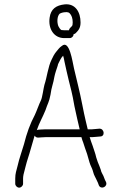

<svg xmlns="http://www.w3.org/2000/svg" viewBox="-20 -857 558 882"><path d="M318 -700C322 -700.7 325.3 -702.3 328 -705C341.4 -718.4 350 -729.3 350 -754C350 -801.9 325.8 -841.3 278 -837C237.4 -832.9 213.3 -815.5 208 -776C200.6 -724.4 228 -682 275 -682H300C309.8 -682 318 -689.9 318 -700ZM297 -718H275C271 -718 266.7 -718.3 262 -719C256 -722 251.2 -731.4 248 -737C240.9 -755.9 242.5 -782.5 254 -794C260.5 -797.9 271.5 -801 281 -801C285 -801.7 289 -801.3 293 -800C295 -800 297.3 -798.7 300 -796C309.3 -786.7 314 -772.1 314 -754C314 -749.3 313.7 -745.3 313 -742C309.8 -732.3 298.6 -730.4 297 -718ZM68 5C77.2 5 86 -3.8 86 -13V-37C86 -42.3 86.7 -48.3 88 -55C93.5 -75.2 100.7 -107.2 108 -129C116.3 -152.8 130.1 -205.7 139 -234C143 -227.3 149 -224.3 157 -225L170 -226C178 -226.7 184.7 -227 190 -227H354C356.7 -217 359.3 -209 362 -203C367.4 -186.7 373.7 -166.3 380 -150C385 -134.9 389.7 -113.2 395 -100L403 -82C407.7 -71 409.3 -58.3 415 -48L422 -34C424 -30 426.7 -24.3 430 -17L434 -6C443.4 16 476.3 0.7 467 -21L462 -31C459.3 -38.3 457 -44.3 455 -49C451.5 -57.1 444.6 -66.1 443 -77C439.3 -89.5 433.3 -101.6 429 -113L422 -134C420 -143.3 417.3 -152.7 414 -162L405 -189C400.1 -202.7 396.1 -212.5 392 -227H404C413.3 -227.7 421.7 -228.3 429 -229L440 -230C463.9 -230 459.8 -266 437 -266L426 -265C418.7 -264.3 411 -263.7 403 -263H383L373 -305C369 -321.7 364 -345.3 358 -376C345 -442.3 333.8 -483 320 -542.5C312.7 -573.8 299.4 -676.3 264 -646C252.5 -638.3 247.1 -629.7 238 -619C230.6 -610.5 221.8 -594.2 217 -583C200.5 -550 196.3 -504 184 -467C179.9 -452.8 174.6 -409.2 168 -396C159.1 -378.2 149.2 -348.5 140 -329C118 -287.4 103 -245.9 90 -194C79.4 -157.5 69.1 -131.7 61 -96C55.3 -72.3 50 -60.8 50 -37V-13C50 -3.8 58.8 5 68 5ZM149 -259C160.3 -292.9 176.3 -319.1 189 -351C198.4 -380.7 205.4 -386.5 212 -422C216.4 -457.4 225.1 -473.1 230 -505C232.4 -518.2 241.3 -543.9 245 -555C245.7 -559.7 247 -563.7 249 -567L257 -583C260.7 -590.3 265 -596 270 -601C272.7 -592.3 274.7 -583.7 276 -575C282.1 -546.1 288.8 -517.1 296 -487L308 -439C312 -423 316.7 -399.7 322 -369C332.4 -320.2 336.9 -301.5 346 -263H190C183.3 -263 175.7 -262.7 167 -262L154 -261C152 -260.3 150.3 -259.7 149 -259Z"/></svg>

Font: HoneyBee
Style: Lit
Weight: 300
Foundry: Cannot Into Space Fonts
Version: Version 0.89